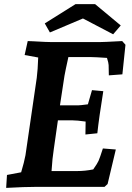

<svg xmlns="http://www.w3.org/2000/svg" viewBox="-20 -910 644 935"><path d="M14 -58 83 -71Q98 -121 104 -154L159 -531Q164 -569 166 -630L100 -642L115 -710L141 -709Q209 -705 234 -705H463Q483 -705 575 -710L591 -692L576 -548L510 -543L509 -593Q509 -602 501 -628Q443 -632 424 -632H313Q298 -564 294 -541L272 -397H361Q370 -397 408 -402L428 -471L483 -466Q462 -336 454 -261L396 -255L397 -318Q355 -324 332 -324H262L242 -184Q235 -141 231 -77H356Q394 -77 434 -85Q455 -115 460 -127Q467 -143 481 -187L544 -182L504 -14L489 0H373H155Q100 0 10 5ZM384 -820 223 -752 198 -796 348 -890H443L568 -786L531 -743Z"/></svg>

Font: Andada Pro ExtraBold
Style: Italic
Weight: 800
Italic angle: -6.99998°
Designer: Carolina Giovagnoli
Foundry: Huerta Tipografica
Version: Version 3.005; ttfautohint (v1.8.4)